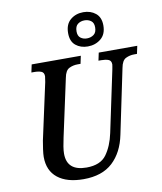

<svg xmlns="http://www.w3.org/2000/svg" viewBox="-102 -1048 963 1139"><g transform="rotate(-10 379.5 -478.0)"><path d="M309 10Q421 10 484.5 -49Q548 -108 569 -212L650 -600Q658 -644 681.5 -655.5Q705 -667 732 -667H749L759 -714H527L517 -667H534Q560 -667 577 -660.5Q594 -654 594 -631Q594 -626 592 -617.5Q590 -609 589 -601L511 -232Q495 -156 458.5 -105.5Q422 -55 338 -55Q220 -55 220 -159Q220 -177 224 -202Q228 -227 234 -254L309 -601Q317 -644 340.5 -655.5Q364 -667 391 -667H409L419 -714H123L113 -667H130Q156 -667 172.5 -660.5Q189 -654 189 -631Q189 -627 184 -597L110 -257Q106 -236 102 -206.5Q98 -177 98 -161Q98 -78 153.5 -34Q209 10 309 10ZM470 -761Q516 -761 549 -788Q582 -815 582 -868Q582 -917 552 -941.5Q522 -966 478 -966Q432 -966 400 -939Q368 -912 368 -859Q368 -809 397.5 -785Q427 -761 470 -761ZM473 -809Q451 -809 435 -821Q419 -833 419 -860Q419 -891 436 -904Q453 -917 477 -917Q499 -917 515.5 -905Q532 -893 532 -866Q532 -835 514.5 -822Q497 -809 473 -809Z"/></g></svg>

Font: Noto Serif SemiCondensed Semi
Style: Italic
Weight: 600
Width: 4
Italic angle: -12°
Designer: Monotype Design Team
Foundry: Monotype Imaging Inc.
Version: Version 1.901